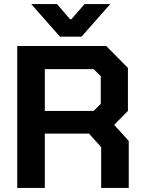

<svg xmlns="http://www.w3.org/2000/svg" viewBox="-20 -927 715 947"><path d="M615 -232V0H479V-201L419 -268H201V0H65V-700H504L611 -592V-380L543 -311ZM201 -380H442L477 -415V-551L442 -586H201ZM134 -907H261L326 -832H332L397 -907H524L382 -746H276Z"/></svg>

Font: Chakra Petch
Style: Bold
Weight: 700
Designer: Katatrad Aksorn Co.,Ltd.
Foundry: Cadson Demak Co.,Ltd.
Version: Version 1.000; ttfautohint (v1.6)